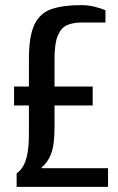

<svg xmlns="http://www.w3.org/2000/svg" viewBox="-20 -730 462 750"><path d="M45 0V-53Q60 -63 70.5 -81Q81 -99 87 -129.5Q93 -160 93 -210V-318H35V-392H93V-500Q93 -590 115 -635Q137 -680 182.5 -695Q228 -710 298 -710Q324 -710 348.5 -704Q373 -698 392 -690V-642H298Q266 -642 242.5 -632Q219 -622 206 -591.5Q193 -561 193 -500V-392H342V-318H193V-234Q193 -162 179 -127.5Q165 -93 143 -77V-73H402V0Z"/></svg>

Font: Cuprum Medium
Style: Regular
Weight: 500
Designer: Jovanny Lemonad
Foundry: Jovanny Lemonad
Version: Version 3.000